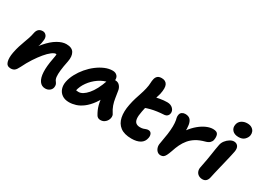

<svg xmlns="http://www.w3.org/2000/svg" viewBox="-39 -1402 2768 2064"><g transform="rotate(30 1345.5 -370.0)"><path d="M525 10Q480 10 453.5 -27.5Q427 -65 423.5 -135.5Q420 -206 440 -308Q445 -332 447 -348.5Q449 -365 447.5 -376Q446 -387 440.5 -395.5Q435 -404 425 -411Q450 -411 466.5 -402.5Q483 -394 489 -377.5Q495 -361 487 -333Q475 -355 464.5 -363Q454 -371 440 -371Q421 -371 390 -347.5Q359 -324 323.5 -281.5Q288 -239 251 -182.5Q214 -126 182 -60Q162 -19 143.5 -5Q125 9 96 9Q48 9 35 -36Q22 -81 35 -151Q45 -202 57 -239.5Q69 -277 81 -309.5Q93 -342 104.5 -375Q116 -408 124 -451Q131 -481 149.5 -496.5Q168 -512 198 -512Q226 -512 244 -487.5Q262 -463 252 -415Q249 -387 241.5 -364.5Q234 -342 223 -317Q212 -292 200 -256Q188 -220 175 -165L147 -208Q202 -312 261.5 -381Q321 -450 379.5 -484Q438 -518 487 -518Q557 -518 582 -476.5Q607 -435 593 -364Q578 -292 572.5 -241.5Q567 -191 570.5 -160Q574 -129 589 -112Q600 -98 604.5 -83.5Q609 -69 605 -47Q599 -22 577.5 -6Q556 10 525 10Z M820 10Q769 10 734.5 -13.5Q700 -37 686.5 -76.5Q673 -116 682 -163Q692 -214 719.5 -265.5Q747 -317 785.5 -362.5Q824 -408 870.5 -443.5Q917 -479 965.5 -499.5Q1014 -520 1061 -520Q1098 -520 1119 -496Q1140 -472 1131 -428Q1128 -412 1117 -403Q1106 -394 1092 -391Q1026 -380 969.5 -341Q913 -302 874 -247.5Q835 -193 823 -134Q820 -117 819.5 -102.5Q819 -88 823 -66L775 -168Q796 -150 813 -143.5Q830 -137 855 -137Q906 -137 963 -202.5Q1020 -268 1063 -393Q1072 -417 1093 -430.5Q1114 -444 1136 -444Q1172 -444 1193 -419Q1214 -394 1218 -363Q1226 -315 1232 -275Q1238 -235 1251 -197.5Q1264 -160 1290 -120Q1301 -105 1300.5 -84Q1300 -63 1289 -42Q1278 -21 1257.5 -7Q1237 7 1208 7Q1191 7 1178.5 -0.5Q1166 -8 1159 -20Q1144 -45 1133 -70Q1122 -95 1114.5 -123.5Q1107 -152 1102 -189Q1097 -226 1094 -274L1148 -278Q1115 -194 1074.5 -138.5Q1034 -83 990.5 -50Q947 -17 904 -3.5Q861 10 820 10Z M1598 13Q1508 13 1458 -25Q1408 -63 1394 -131.5Q1380 -200 1398 -290Q1408 -340 1420 -379Q1432 -418 1444.5 -454.5Q1457 -491 1467 -533Q1477 -578 1477.5 -605.5Q1478 -633 1484 -659Q1490 -684 1507 -699Q1524 -714 1558 -714Q1606 -714 1625.5 -678.5Q1645 -643 1627 -558Q1619 -529 1609.5 -500Q1600 -471 1589.5 -440.5Q1579 -410 1569 -374.5Q1559 -339 1551 -296Q1539 -237 1543 -203Q1547 -169 1566 -154Q1585 -139 1617 -139Q1641 -139 1656.5 -144Q1672 -149 1684.5 -154Q1697 -159 1711 -159Q1739 -159 1750 -137Q1761 -115 1755 -86Q1746 -36 1705 -11.5Q1664 13 1598 13ZM1542 -339Q1497 -322 1478 -340.5Q1459 -359 1466 -394Q1472 -423 1487.5 -446.5Q1503 -470 1551 -486Q1595 -501 1645.5 -510Q1696 -519 1738 -519Q1783 -519 1809.5 -492Q1836 -465 1829 -430Q1826 -412 1813 -400Q1800 -388 1781 -386Q1731 -383 1691.5 -377.5Q1652 -372 1616.5 -363Q1581 -354 1542 -339Z M1958 12Q1935 12 1917.5 -3Q1900 -18 1892 -44Q1884 -70 1891 -101Q1904 -170 1911.5 -225Q1919 -280 1919.5 -323.5Q1920 -367 1914 -400Q1907 -426 1906.5 -438.5Q1906 -451 1909 -465Q1913 -484 1930 -495.5Q1947 -507 1969 -507Q1999 -507 2019 -495Q2039 -483 2050 -455Q2061 -427 2062.5 -379Q2064 -331 2057 -259L1990 -237Q2021 -304 2060.5 -356Q2100 -408 2143 -443.5Q2186 -479 2229 -497.5Q2272 -516 2309 -516Q2359 -516 2371 -488.5Q2383 -461 2375 -419Q2371 -399 2354 -382.5Q2337 -366 2303 -357Q2239 -340 2196.5 -313.5Q2154 -287 2125.5 -252.5Q2097 -218 2077.5 -177.5Q2058 -137 2043 -90Q2029 -50 2017.5 -28Q2006 -6 1992.5 3Q1979 12 1958 12Z M2477 10Q2449 10 2428 -3.5Q2407 -17 2398.5 -40Q2390 -63 2395 -89Q2408 -154 2416 -198.5Q2424 -243 2428.5 -276Q2433 -309 2438 -338.5Q2443 -368 2449 -400Q2455 -430 2475 -455.5Q2495 -481 2521 -497Q2547 -513 2571 -513Q2603 -513 2620.5 -489.5Q2638 -466 2630 -421Q2626 -401 2618 -364.5Q2610 -328 2599 -283.5Q2588 -239 2577.5 -194.5Q2567 -150 2558 -112.5Q2549 -75 2545 -53Q2539 -23 2522 -6.5Q2505 10 2477 10ZM2586 -577Q2535 -577 2509 -605.5Q2483 -634 2491 -676Q2498 -713 2528 -733Q2558 -753 2598 -753Q2633 -753 2655.5 -738Q2678 -723 2686 -701Q2694 -679 2690 -657Q2685 -628 2659.5 -602.5Q2634 -577 2586 -577Z"/></g></svg>

Font: Shantell Sans Light
Style: Bold Italic
Weight: 700
Italic angle: -11°
Version: Version 1.011;[c5ecc13dd]